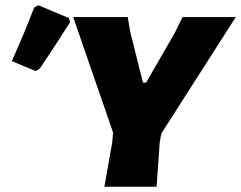

<svg xmlns="http://www.w3.org/2000/svg" viewBox="-20 -712 919 732"><path d="M110 -683 126 -692 243 -643 247 -627Q196 -546 132 -451L116 -441L25 -479Q74 -588 110 -683ZM879 -647 595 -203 589 -170 577 0H378L408 -170L411 -207L259 -647H467L476 -593L525 -397H537L646 -586L676 -647Z"/></svg>

Font: Alegreya Sans Black
Style: Italic
Weight: 900
Italic angle: -7°
Designer: Juan Pablo del Peral
Foundry: Huerta Tipografica
Version: Version 2.007